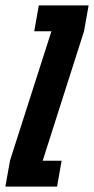

<svg xmlns="http://www.w3.org/2000/svg" viewBox="-63 -695 350 715"><path d="M-43 0 -25.5 -98 128.5 -578.5H64.5L81.5 -675H267L250 -579L96 -96.5H166.5L149.5 0Z"/></svg>

Font: Anybody UltraCondensed Regular
Style: Bold Italic
Weight: 700
Width: 1
Italic angle: -10°
Designer: Tyler Finck
Foundry: Etcetera Type Company
Version: Version 1.010; ttfautohint (v1.8.3) -l 8 -r 50 -G 200 -x 14 